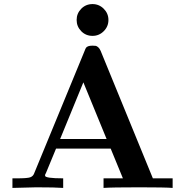

<svg xmlns="http://www.w3.org/2000/svg" viewBox="-20 -922 909 942"><path d="M434 -902Q466 -902 489 -879Q512 -856 512 -824Q512 -792 489 -769Q466 -746 434 -746Q401 -746 378.5 -769Q356 -792 356 -824Q356 -856 378.5 -879Q401 -902 434 -902ZM41 0V-47H62Q114 -47 128 -52Q142 -57 147 -70L395 -672Q399 -683 402 -687.5Q405 -692 412.5 -695Q420 -698 434 -698Q445 -698 450 -697Q455 -696 462 -690Q469 -684 474 -672L730 -47H827V0Q792 -3 664 -3Q526 -3 488 0V-47H583L523 -193H255L205 -72Q201 -68 201 -60Q201 -47 290 -47V0Q253 -3 158 -3Q155 -3 41 0ZM275 -240H503L389 -518Z"/></svg>

Font: CMU Serif
Style: Bold
Weight: 700
Version: Version 0.7.0